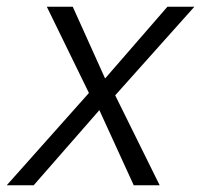

<svg xmlns="http://www.w3.org/2000/svg" viewBox="-43 -550 597 570"><path d="M-23 0H57L252 -223L354 0H431L299 -267L534 -530H454L269 -317L173 -530H96L221 -274Z"/></svg>

Font: Geist Light
Style: Italic
Weight: 300
Italic angle: -12°
Designer: Basement.studio, Andrés Briganti, Mateo Zaragoza
Foundry: Basement.studio, Vercel, Andrés Briganti, Guido Ferreyra, Mateo Zaragoza
Version: Version 1.500